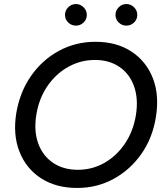

<svg xmlns="http://www.w3.org/2000/svg" viewBox="-20 -919 820 951"><path d="M362 12Q258 12 184 -35.5Q110 -83 76.5 -167.5Q43 -252 61 -361Q79 -465 134.5 -544Q190 -623 272.5 -667.5Q355 -712 453 -712Q557 -712 630.5 -664Q704 -616 737 -532Q770 -448 752 -338Q735 -234 679.5 -155.5Q624 -77 542 -32.5Q460 12 362 12ZM366 -78Q437 -78 497.5 -112.5Q558 -147 599 -208Q640 -269 653 -348Q666 -428 644.5 -490Q623 -552 572.5 -587Q522 -622 450 -622Q379 -622 317.5 -587.5Q256 -553 214.5 -492Q173 -431 160 -351Q147 -271 169 -209.5Q191 -148 242 -113Q293 -78 366 -78ZM356 -792Q334 -792 318 -807.5Q302 -823 302 -845Q302 -867 318 -883Q334 -899 356 -899Q378 -899 394 -883Q410 -867 410 -845Q410 -823 394 -807.5Q378 -792 356 -792ZM606 -792Q584 -792 568 -807.5Q552 -823 552 -845Q552 -867 568 -883Q584 -899 606 -899Q628 -899 644 -883Q660 -867 660 -845Q660 -823 644 -807.5Q628 -792 606 -792Z"/></svg>

Font: Figtree Medium
Style: Italic
Weight: 500
Italic angle: -9.5°
Foundry: Erik Kennedy
Version: Version 2.001; ttfautohint (v1.8.4.7-5d5b);gftools[0.9.27]